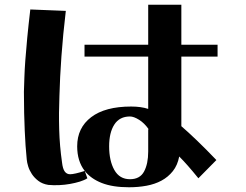

<svg xmlns="http://www.w3.org/2000/svg" viewBox="-20 -721 1040 811"><path d="M258 -675Q246 -574 239.5 -483.5Q233 -393 231 -315Q228 -244 230 -174Q232 -104 242 -35Q245 -8 253.5 3.5Q262 15 276 15Q294 15 338 1Q306 -40 306 -103Q306 -181 365 -226Q424 -271 534 -271Q576 -271 606 -261V-482H337V-532H606V-701H746V-532H899V-482H746V-188Q775 -163 812 -127.5Q849 -92 894 -45L818 32Q792 0 773 -21.5Q754 -43 737 -60Q730 -23 710 2Q690 27 662 42Q634 57 599 63.5Q564 70 525 70Q456 70 410 52Q364 34 338 1L349 32Q337 40 317.5 46Q298 52 275.5 56Q253 60 229.5 61Q206 62 184 60Q159 56 142 43Q125 30 114.5 14Q104 -2 99 -18.5Q94 -35 93 -47Q90 -76 88 -105.5Q86 -135 84.5 -169Q83 -203 82 -243.5Q81 -284 81 -333Q82 -362 83 -394Q84 -426 87 -467Q90 -508 95 -560.5Q100 -613 108 -681ZM606 -175H608Q590 -201 567.5 -215Q545 -229 529 -229Q485 -229 463 -195Q441 -161 441 -103Q441 -42 463 -3Q485 36 529 36Q571 36 588.5 3.5Q606 -29 606 -81Z"/></svg>

Font: Cafe24 ClassicType
Style: Regular
Weight: 400
Designer: Cafe24 thkim, hmlim, mnelim & 4IR
Foundry: Cafe24
Version: Version 1.000